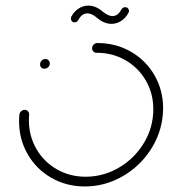

<svg xmlns="http://www.w3.org/2000/svg" viewBox="-20 -674 614 694"><path d="M124.8 -441.1Q124.8 -448.9 130.4 -454.8Q135.9 -460.7 143.7 -460.7Q150.7 -460.7 155.4 -455.9Q160 -451.1 160 -444.4Q160 -436.7 154.1 -431.1Q148.1 -425.6 140.4 -425.6Q133.7 -425.6 129.3 -430Q124.8 -434.4 124.8 -441.1ZM313 -499.6Q313 -507.4 318.7 -513Q324.4 -518.5 331.9 -518.5Q398.5 -518.5 453 -487.2Q507.4 -455.9 538.5 -401.9Q569.6 -347.8 569.6 -282.2Q569.6 -271.1 568.5 -259.3Q562.2 -188.9 522.2 -129.3Q482.2 -69.6 419.6 -34.8Q357 0 286.7 0Q220 0 165.6 -31.3Q111.1 -62.6 80 -116.7Q48.9 -170.7 48.9 -236.3Q48.9 -247.8 50 -259.3Q50.7 -266.7 56.5 -271.9Q62.2 -277 69.3 -277Q76.7 -277 81.3 -271.7Q85.9 -266.3 85.2 -259.3Q84.4 -252.6 84.4 -239.6Q84.4 -183 111.3 -136.1Q138.1 -89.3 185.2 -62.2Q232.2 -35.2 289.6 -35.2Q350.7 -35.2 404.8 -65.2Q458.9 -95.2 493.5 -146.7Q528.1 -198.1 533.3 -259.3Q534.1 -265.9 534.1 -279.6Q534.1 -336.3 507.2 -382.8Q480.4 -429.3 433.5 -456.3Q386.7 -483.3 328.9 -483.3Q321.9 -483.3 317.4 -488Q313 -492.6 313 -499.6ZM432.6 -648.1Q438.5 -648.1 442.4 -644.1Q446.3 -640 446.3 -634.1Q446.3 -632.2 445.6 -630.6Q444.8 -628.9 444.4 -627.8Q434.8 -609.3 418.3 -598.5Q401.9 -587.8 383 -587.8Q355.9 -587.8 330.7 -609.6Q312.2 -625.6 295.9 -625.6Q275.9 -625.6 263.7 -602.6Q261.9 -598.5 258 -595.9Q254.1 -593.3 249.6 -593.3Q243.7 -593.3 240 -597.2Q236.3 -601.1 236.3 -606.7Q236.3 -611.9 237.8 -613.7Q247.4 -632.2 263.9 -643Q280.4 -653.7 299.3 -653.7Q326.3 -653.7 351.1 -632.2Q370.7 -615.9 386.3 -615.9Q406.3 -615.9 418.1 -638.9Q420.4 -643 424.3 -645.6Q428.1 -648.1 432.6 -648.1Z"/></svg>

Font: 26F Galaxy Sans Light
Style: Italic
Weight: 300
Italic angle: -5°
Designer: C₂₉H₂₅N₃O₅
Version: Version 1.200